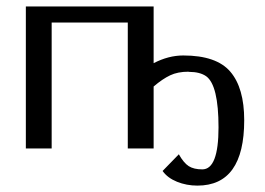

<svg xmlns="http://www.w3.org/2000/svg" viewBox="-20 -460 821 595"><path d="M619.1 -223.6Q599.6 -237.3 565.4 -237.3Q564.9 -237.3 564 -237.8Q530.8 -237.8 507.3 -226.6Q483.4 -215.3 456.1 -191.9V0H376V-390.1H140.1V0H60.1V-439.9H456.1V-264.2Q502 -288.1 547.9 -288.1Q650.9 -288.1 693.8 -237.8Q736.8 -187.5 736.8 -87.4Q736.8 115.2 591.8 115.2Q558.1 115.2 528.6 103.3Q499 91.3 483.9 69.8L534.2 18.1Q549.3 44.9 564.9 54.9Q580.6 64.9 606.9 64.9Q657.2 64.9 657.2 -65.4Q657.2 -195.8 619.1 -223.6Z"/></svg>

Font: Pfennig
Style: Medium
Weight: 500
Version: Version 20120410 ; ttfautohint (v0.8)